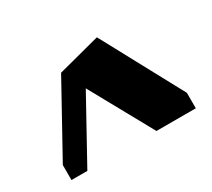

<svg xmlns="http://www.w3.org/2000/svg" viewBox="-94 -897 844 765"><g transform="rotate(-30 328.0 -514.0)"><path d="M614 -293H433L274 -581L115 -293H42V-362L220 -684L414 -735L614 -364Z"/></g></svg>

Font: Inknut Antiqua ExtraBold
Style: Regular
Weight: 800
Designer: Claus Eggers Sørensen
Foundry: Claus Eggers Sørensen
Version: Version 1.003; ttfautohint (v1.8.2) -l 8 -r 50 -G 200 -x 14 